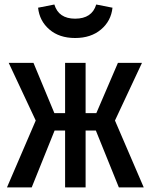

<svg xmlns="http://www.w3.org/2000/svg" viewBox="-20 -815 655 835"><path d="M263.1 0V-247.2H217.4L117.9 0H10.3L135.4 -290.8L17.9 -541.5H125.6L216.4 -323.1H263.1V-541.5H352.3V-323.1H399L492.8 -541.5H597.4L480 -290.8L605.1 0H496.9L396.9 -247.2H352.3V0ZM306.7 -649.7Q237.9 -649.7 194.9 -686.7Q151.8 -723.6 145.6 -781.5L216.4 -795.4Q234.9 -733.8 306.7 -733.8Q380 -733.8 398.5 -795.4L469.2 -781.5Q463.1 -723.6 419.2 -686.7Q375.4 -649.7 306.7 -649.7Z"/></svg>

Font: Fira Code Medium
Style: Regular
Weight: 500
Designer: Carrois Corporate, Edenspiekermann AG, Nikita Prokopov
Foundry: Carrois Corporate, Edenspiekermann AG, Nikita Prokopov
Version: Version 6.002